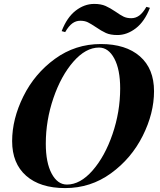

<svg xmlns="http://www.w3.org/2000/svg" viewBox="-20 -947 817 981"><path d="M495 -722Q623 -722 695 -659Q767 -596 767 -481Q767 -368 709 -252.5Q651 -137 547 -61.5Q443 14 313 14Q185 14 113.5 -49Q42 -112 42 -226Q42 -339 99.5 -455Q157 -571 261 -646.5Q365 -722 495 -722ZM214 -213Q214 -116 244 -60Q274 -4 322 -4Q390 -4 453 -76Q516 -148 555 -262Q594 -376 594 -495Q594 -592 564 -648Q534 -704 486 -704Q418 -704 355 -632Q292 -560 253 -446Q214 -332 214 -213ZM571 -887Q595 -870 611.5 -862Q628 -854 651 -854Q673 -854 691.5 -867.5Q710 -881 728 -912L746 -907Q719 -837 674 -802.5Q629 -768 580 -768Q544 -768 521 -778.5Q498 -789 469 -809Q445 -825 429 -833Q413 -841 390 -841Q368 -841 349.5 -827.5Q331 -814 313 -783L295 -788Q322 -858 366.5 -892.5Q411 -927 461 -927Q496 -927 519.5 -916.5Q543 -906 571 -887Z"/></svg>

Font: Playfair Display SC
Style: Bold Italic
Weight: 700
Italic angle: -14°
Designer: Claus Eggers Sørensen
Foundry: Claus Eggers Sørensen
Version: Version 1.200; ttfautohint (v1.6)